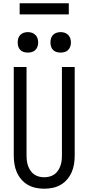

<svg xmlns="http://www.w3.org/2000/svg" viewBox="-20 -1144 540 1172"><path d="M250 8Q224 8 198 2.5Q172 -3 149.5 -16Q127 -29 110 -49Q93 -69 82.5 -93Q72 -117 68 -143Q64 -169 64 -195V-735H142V-195Q142 -179 144 -162.5Q146 -146 151.5 -131Q157 -116 166 -102.5Q175 -89 188.5 -79.5Q202 -70 218 -66Q234 -62 250 -62Q266 -62 282 -66Q298 -70 311.5 -79.5Q325 -89 334 -102.5Q343 -116 348.5 -131Q354 -146 356 -162.5Q358 -179 358 -195V-735H436V-195Q436 -169 432 -143Q428 -117 417.5 -93Q407 -69 390 -49Q373 -29 350.5 -16Q328 -3 302 2.5Q276 8 250 8ZM350 -823Q337 -823 325 -826.5Q313 -830 304 -839Q295 -848 291.5 -860Q288 -872 288 -885Q288 -898 291.5 -910Q295 -922 304 -931Q313 -940 325 -944Q337 -948 350 -948Q363 -948 375 -944Q387 -940 396 -931Q405 -922 409 -910Q413 -898 413 -885Q413 -872 409 -860Q405 -848 396 -839Q387 -830 375 -826.5Q363 -823 350 -823ZM150 -823Q137 -823 125 -826.5Q113 -830 104 -839Q95 -848 91.5 -860Q88 -872 88 -885Q88 -898 91.5 -910Q95 -922 104 -931Q113 -940 125 -944Q137 -948 150 -948Q163 -948 175 -944Q187 -940 196 -931Q205 -922 209 -910Q213 -898 213 -885Q213 -872 209 -860Q205 -848 196 -839Q187 -830 175 -826.5Q163 -823 150 -823ZM100 -1056V-1124H400V-1056Z"/></svg>

Font: Iosevka NFM
Style: Regular
Weight: 400
Monospace: yes
Designer: Belleve Invis
Foundry: Belleve Invis
Version: Version 29.0.4; ttfautohint (v1.8.4);Nerd Fonts 3.3.0